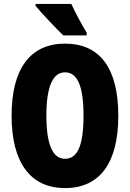

<svg xmlns="http://www.w3.org/2000/svg" viewBox="-20 -947 661 977"><path d="M343 -927H161V-917C187 -885 270 -797 302 -767H421V-781C403 -809 360 -888 343 -927ZM582 -358C582 -599 489 -725 311 -725C134 -725 39 -597 39 -359C39 -119 135 10 311 10C488 10 582 -118 582 -358ZM216 -358C216 -505 248 -579 311 -579C374 -579 405 -509 405 -358C405 -208 375 -139 311 -139C248 -139 216 -212 216 -358Z"/></svg>

Font: Noto Sans Georgian ExtraCondensed Black
Style: Regular
Weight: 900
Width: 2
Designer: Monotype Design Team, Akaki Razmadze
Foundry: Google LLC
Version: Version 2.005